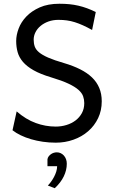

<svg xmlns="http://www.w3.org/2000/svg" viewBox="-20 -745 614 1019"><path d="M468.8 -585.9Q442.4 -600.6 420.2 -610.6Q397.9 -620.6 377 -627.2Q356 -633.8 335 -636.7Q314 -639.6 290.5 -639.6Q261.2 -639.6 237.1 -630.9Q212.9 -622.1 195.3 -607.4Q177.7 -592.8 168.2 -573.7Q158.7 -554.7 158.7 -534.7Q158.7 -514.6 164.3 -498.3Q169.9 -481.9 187 -467.5Q204.1 -453.1 235.8 -439.2Q267.6 -425.3 319.8 -410.2Q368.2 -396 405.5 -377.2Q442.9 -358.4 468.3 -334Q493.7 -309.6 506.8 -278.3Q520 -247.1 520 -207.5Q520 -158.2 500.7 -117.9Q481.4 -77.6 448 -48.6Q414.6 -19.5 370.1 -3.7Q325.7 12.2 275.9 12.2Q240.7 12.2 207.3 7.3Q173.8 2.4 144.3 -6.3Q114.7 -15.1 89.8 -27.1Q64.9 -39.1 46.4 -53.7L68.4 -153.8Q117.2 -111.3 169.2 -92.3Q221.2 -73.2 275.9 -73.2Q305.2 -73.2 332.5 -81.5Q359.9 -89.8 380.9 -105.7Q401.9 -121.6 414.6 -144.8Q427.2 -168 427.2 -197.8Q427.2 -216.8 421.1 -234.1Q415 -251.5 396.5 -268.1Q377.9 -284.7 343.3 -301Q308.6 -317.4 251.5 -334.5Q194.3 -351.6 158.2 -372.1Q122.1 -392.6 101.6 -416.7Q81.1 -440.9 73.5 -468.5Q65.9 -496.1 65.9 -527.3Q65.9 -558.6 78.9 -593.3Q91.8 -627.9 119.6 -657.2Q147.5 -686.5 190.9 -705.8Q234.4 -725.1 295.4 -725.1Q323.7 -725.1 348.4 -722.7Q373 -720.2 396.2 -714.8Q419.4 -709.5 441.9 -701.2Q464.4 -692.9 488.3 -681.2ZM231.9 100.1Q233.4 91.3 238.5 84.7Q243.7 78.1 250.5 73.2Q257.3 68.4 265.4 65.9Q273.4 63.5 281.7 63.5Q292.5 63.5 302 67.9Q311.5 72.3 318.8 80.3Q326.2 88.4 330.3 99.4Q334.5 110.4 334.5 124Q334.5 157.7 318.6 190.9Q302.7 224.1 270.5 253.9L233.9 239.7Q241.7 231.9 250.5 220Q259.3 208 266.6 194.3Q273.9 180.7 278.6 165.8Q283.2 150.9 283.2 137.2H231.9Z"/></svg>

Font: Andika FrenchTight
Style: Regular
Weight: 400
Designer: Victor Gaultney, Annie Olsen, Julie Remington, Don Collingsworth, Eric Hays, Becca Hirsbrunner
Foundry: SIL International
Version: Version 5.000 ; Dig1 Dig4Opn Dig7 LnSpcTght